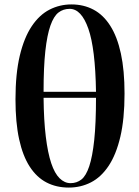

<svg xmlns="http://www.w3.org/2000/svg" viewBox="-20 -839 630 868"><path d="M50 -390Q50 -506 69.5 -587.5Q89 -669 123.5 -720.5Q158 -772 204 -795.5Q250 -819 303 -819Q358 -819 402.5 -795.5Q447 -772 478.5 -722.5Q510 -673 526.5 -597Q543 -521 543 -416Q543 -301 524 -220.5Q505 -140 471 -89Q437 -38 391 -14.5Q345 9 291 9Q235 9 190.5 -14Q146 -37 114.5 -85.5Q83 -134 66.5 -209.5Q50 -285 50 -390ZM295 -799Q266 -799 244.5 -782.5Q223 -766 208 -723.5Q193 -681 185 -608.5Q177 -536 177 -424H414Q411 -619 379.5 -709Q348 -799 295 -799ZM299 -11Q327 -11 348 -27.5Q369 -44 383.5 -87.5Q398 -131 406 -206Q414 -281 414 -397H177Q178 -295 187 -221.5Q196 -148 211.5 -101.5Q227 -55 249.5 -33Q272 -11 299 -11Z"/></svg>

Font: XinYuGongZhangJiaSongA
Style: Regular
Weight: 900
Designer: XinYuGong
Foundry: Adobe Systems Incorporated
Version: Version 1.00